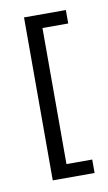

<svg xmlns="http://www.w3.org/2000/svg" viewBox="-59 -383 279 494"><g transform="rotate(-10 80.5 -136.0)"><path d="M148.4 77.1H39.1V-348.6H148.4V-313.5H81.1V42H148.4Z"/></g></svg>

Font: NotoSansOldHungarianUI
Style: Regular
Weight: 400
Designer: Monotype Design Team
Foundry: Monotype Imaging Inc.
Version: Version 1001.000; ttfautohint (v1.8.4.7-5d5b)